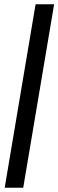

<svg xmlns="http://www.w3.org/2000/svg" viewBox="-20 -700 274 901"><path d="M147 -680H234L89 181H2Z"/></svg>

Font: Grenze SemiBold
Style: Italic
Weight: 600
Italic angle: -10°
Designer: Renata Polastri
Foundry: Omnibus-Type
Version: Version 1.002; ttfautohint (v1.8)